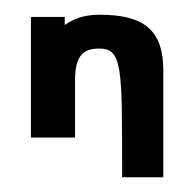

<svg xmlns="http://www.w3.org/2000/svg" viewBox="-20 -187 261 261"><path d="M202 54V-91C202 -146 176 -167 115 -167C94 -167 79 -161 68 -153V-164H22V0H82V-77C82 -109 91 -121 115 -121C147 -121 146 -94 146 54Z"/></svg>

Font: Hussar Tani
Style: Dwa
Weight: 700
Foundry: Cannot Into Space Fonts
Version: Version 0.92